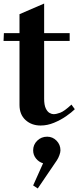

<svg xmlns="http://www.w3.org/2000/svg" viewBox="-24 -691 442 1083"><path d="M205 17Q154 17 120 -14Q86 -45 86 -99V-460H-4L-2 -504H86V-611L225 -671V-504H369V-460H225V-134Q225 -99 234 -80Q243 -61 255.5 -54Q268 -47 278 -47Q294 -47 316.5 -55.5Q339 -64 379 -101L398 -75Q380 -57 349 -35.5Q318 -14 280.5 1.5Q243 17 205 17ZM189 372 163 355 219 230Q195 223 179 203Q163 183 163 157Q163 125 186 102.5Q209 80 242 80Q273 80 295 102.5Q317 125 317 157Q317 168 311 184.5Q305 201 297 213Z"/></svg>

Font: Wittgenstein
Style: Bold
Weight: 700
Designer: Jörg Drees
Foundry: Jörg Drees
Version: Version 1.303; ttfautohint (v1.8.4.7-5d5b)